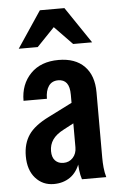

<svg xmlns="http://www.w3.org/2000/svg" viewBox="-54 -778 515 826"><g transform="rotate(-5 204.0 -365.0)"><path d="M267 0Q261 -18 258.5 -39.5Q256 -61 256 -85H251V-366Q251 -401 238.5 -417Q226 -433 202 -433Q175 -433 161 -413Q147 -393 147 -358H46Q46 -429 90 -474.5Q134 -520 211 -520Q283 -520 322.5 -480Q362 -440 362 -367V-85Q362 -64 364 -42.5Q366 -21 372 0ZM145 10Q97 10 66 -25Q35 -60 35 -120Q35 -174 60.5 -211.5Q86 -249 149 -280L278 -345V-257L208 -220Q175 -203 160 -181.5Q145 -160 145 -132Q145 -105 158.5 -91Q172 -77 194 -77Q219 -77 235 -94.5Q251 -112 251 -139L261 -76Q246 -32 216 -11Q186 10 145 10ZM45 -583 150 -740H256L362 -583H280L160 -707H246L127 -583Z"/></g></svg>

Font: Instrument Sans Condensed SemiBold
Style: Regular
Weight: 600
Width: 3
Designer: Rodrigo Fuenzalida
Foundry: fragTYPE
Version: Version 1.000;gftools[0.9.28]